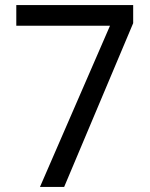

<svg xmlns="http://www.w3.org/2000/svg" viewBox="-20 -734 591 754"><path d="M412 -633H44V-714H503V-643L232 0H137Z"/></svg>

Font: umalayalam85
Style: Book
Weight: 400
Designer: Jelle Bosma - Monotype Design Team
Foundry: Monotype Imaging Inc.
Version: Version 2.003